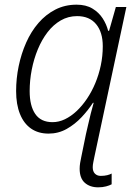

<svg xmlns="http://www.w3.org/2000/svg" viewBox="-20 -562 586 822"><path d="M400 240Q365 240 343 220.5Q321 201 321 160Q321 149 323 136Q325 123 328 110L348 12Q352 -4 357 -27Q362 -50 368.5 -75.5Q375 -101 381 -122H378Q358 -91 329.5 -60.5Q301 -30 265.5 -10Q230 10 188 10Q144 10 113 -11.5Q82 -33 65.5 -74Q49 -115 49 -172Q49 -226 60 -279Q71 -332 92 -379.5Q113 -427 144.5 -463.5Q176 -500 217 -521Q258 -542 308 -542Q348 -542 375.5 -525.5Q403 -509 419.5 -483.5Q436 -458 443 -430H447L476 -532H521L384 110Q382 121 379.5 132.5Q377 144 377 154Q377 172 386.5 181.5Q396 191 411 191Q427 191 439 188Q451 185 458 181V227Q449 232 434 236Q419 240 400 240ZM205 -39Q232 -39 258 -51.5Q284 -64 308 -86.5Q332 -109 352.5 -139.5Q373 -170 388 -206Q403 -242 411.5 -282Q420 -322 420 -364Q420 -424 391.5 -458.5Q363 -493 310 -493Q272 -493 240 -474.5Q208 -456 183.5 -424Q159 -392 142 -351Q125 -310 116 -264Q107 -218 107 -172Q107 -109 131 -74Q155 -39 205 -39Z"/></svg>

Font: Noto Sans Display Light
Style: Italic
Weight: 300
Italic angle: -12°
Designer: Monotype Design Team
Foundry: Monotype Imaging Inc.
Version: Version 2.003